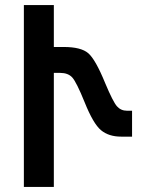

<svg xmlns="http://www.w3.org/2000/svg" viewBox="-20 -735 563 756"><path d="M74 1H192V-448H217Q248 -448 264.5 -430Q281 -412 313 -333Q347 -248 377.5 -222.5Q408 -197 457 -197H500V-299H480Q456 -299 440.5 -316.5Q425 -334 394 -408Q356 -501 327.5 -525.5Q299 -550 231 -550H192V-715H74Z"/></svg>

Font: Noto Sans Armenian Condensed Semi
Style: Regular
Weight: 600
Width: 3
Designer: Monotype Design Team
Foundry: Monotype Imaging Inc.
Version: Version 1.901